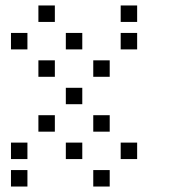

<svg xmlns="http://www.w3.org/2000/svg" viewBox="-20 -700 640 700"><path d="M121 -680Q120 -680 120 -680Q120 -680 120 -679V-621Q120 -620 120 -620Q120 -620 121 -620H179Q180 -620 180 -620Q180 -620 180 -621V-679Q180 -680 180 -680Q180 -680 179 -680ZM421 -680Q420 -680 420 -680Q420 -680 420 -679V-621Q420 -620 420 -620Q420 -620 421 -620H479Q480 -620 480 -620Q480 -620 480 -621V-679Q480 -680 480 -680Q480 -680 479 -680ZM21 -580Q20 -580 20 -580Q20 -580 20 -579V-521Q20 -520 20 -520Q20 -520 21 -520H79Q80 -520 80 -520Q80 -520 80 -521V-579Q80 -580 80 -580Q80 -580 79 -580ZM221 -580Q220 -580 220 -580Q220 -580 220 -579V-521Q220 -520 220 -520Q220 -520 221 -520H279Q280 -520 280 -520Q280 -520 280 -521V-579Q280 -580 280 -580Q280 -580 279 -580ZM421 -580Q420 -580 420 -580Q420 -580 420 -579V-521Q420 -520 420 -520Q420 -520 421 -520H479Q480 -520 480 -520Q480 -520 480 -521V-579Q480 -580 480 -580Q480 -580 479 -580ZM121 -480Q120 -480 120 -480Q120 -480 120 -479V-421Q120 -420 120 -420Q120 -420 121 -420H179Q180 -420 180 -420Q180 -420 180 -421V-479Q180 -480 180 -480Q180 -480 179 -480ZM321 -480Q320 -480 320 -480Q320 -480 320 -479V-421Q320 -420 320 -420Q320 -420 321 -420H379Q380 -420 380 -420Q380 -420 380 -421V-479Q380 -480 380 -480Q380 -480 379 -480ZM221 -380Q220 -380 220 -380Q220 -380 220 -379V-321Q220 -320 220 -320Q220 -320 221 -320H279Q280 -320 280 -320Q280 -320 280 -321V-379Q280 -380 280 -380Q280 -380 279 -380ZM121 -280Q120 -280 120 -280Q120 -280 120 -279V-221Q120 -220 120 -220Q120 -220 121 -220H179Q180 -220 180 -220Q180 -220 180 -221V-279Q180 -280 180 -280Q180 -280 179 -280ZM321 -280Q320 -280 320 -280Q320 -280 320 -279V-221Q320 -220 320 -220Q320 -220 321 -220H379Q380 -220 380 -220Q380 -220 380 -221V-279Q380 -280 380 -280Q380 -280 379 -280ZM21 -180Q20 -180 20 -180Q20 -180 20 -179V-121Q20 -120 20 -120Q20 -120 21 -120H79Q80 -120 80 -120Q80 -120 80 -121V-179Q80 -180 80 -180Q80 -180 79 -180ZM221 -180Q220 -180 220 -180Q220 -180 220 -179V-121Q220 -120 220 -120Q220 -120 221 -120H279Q280 -120 280 -120Q280 -120 280 -121V-179Q280 -180 280 -180Q280 -180 279 -180ZM421 -180Q420 -180 420 -180Q420 -180 420 -179V-121Q420 -120 420 -120Q420 -120 421 -120H479Q480 -120 480 -120Q480 -120 480 -121V-179Q480 -180 480 -180Q480 -180 479 -180ZM21 -80Q20 -80 20 -80Q20 -80 20 -79V-21Q20 -20 20 -20Q20 -20 21 -20H79Q80 -20 80 -20Q80 -20 80 -21V-79Q80 -80 80 -80Q80 -80 79 -80ZM321 -80Q320 -80 320 -80Q320 -80 320 -79V-21Q320 -20 320 -20Q320 -20 321 -20H379Q380 -20 380 -20Q380 -20 380 -21V-79Q380 -80 380 -80Q380 -80 379 -80Z"/></svg>

Font: Doto Medium
Style: Regular
Weight: 500
Monospace: yes
Version: Version 1.000